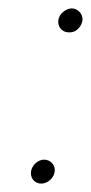

<svg xmlns="http://www.w3.org/2000/svg" viewBox="-20 -473 216 457"><path d="M54 -66C51 -50 62 -36 78 -36C93 -36 107 -48 110 -63C113 -79 101 -93 85 -93C71 -93 57 -81 54 -66ZM119 -426C116 -410 128 -396 143 -396H147C160 -396 171 -407 175 -419L176 -423C179 -438 166 -453 151 -453C137 -453 121 -440 119 -426Z"/></svg>

Font: Scribbler
Style: Ita
Weight: 400
Designer: Mew Too
Foundry: Cannot Into Space Fonts
Version: Version 1.001